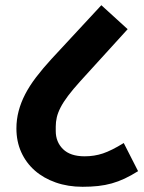

<svg xmlns="http://www.w3.org/2000/svg" viewBox="-20 -712 553 737"><path d="M297 5Q241 5 194 -11.5Q147 -28 113.5 -57.5Q80 -87 61.5 -128Q43 -169 43 -219Q43 -253 51.5 -285.5Q60 -318 76.5 -350Q93 -382 118.5 -415.5Q144 -449 178 -486L369 -692L470 -600L288 -400Q260 -369 241.5 -344.5Q223 -320 212.5 -299.5Q202 -279 198 -261.5Q194 -244 194 -226V-209Q194 -167 222 -139.5Q250 -112 305 -112Q342 -112 375 -123Q408 -134 455 -163L510 -55Q483 -38 458.5 -26.5Q434 -15 409 -8Q384 -1 356.5 2Q329 5 297 5Z"/></svg>

Font: IBM Plex Sans Devanagari
Style: Bold
Weight: 700
Designer: Mike Abbink, Paul van der Laan, Pieter van Rosmalen, Erin McLaughlin
Foundry: Bold Monday
Version: Version 1.1